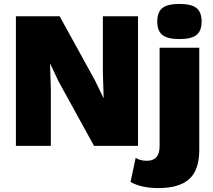

<svg xmlns="http://www.w3.org/2000/svg" viewBox="-20 -743 1084 978"><path d="M781 -633Q781 -681 807 -702Q833 -723 894 -723Q955 -723 981 -702Q1007 -681 1007 -633Q1007 -586 981 -565Q955 -544 894 -544Q833 -544 807 -565Q781 -586 781 -633ZM683 -660V0H459L279 -327L237 -416H235L239 -286V0H61V-660H284L464 -333L507 -244H508L504 -374V-660ZM995 -500V20Q995 123 944 169Q893 215 787 215Q700 215 645 184L671 61Q694 76 728 76Q793 76 793 2V-500Z"/></svg>

Font: Elaine Sans ExtraBold
Style: Regular
Weight: 800
Designer: Wei Huang
Foundry: Wei Huang
Version: Version 2.001;December 24, 2019;FontCreator 12.0.0.2547 64-b